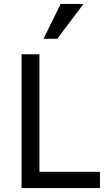

<svg xmlns="http://www.w3.org/2000/svg" viewBox="-20 -950 547 970"><path d="M88.9 0V-675.8H179.2V-82H484.9V0ZM269 -753.9H199.7L286.6 -930.2H401.9Z"/></svg>

Font: ClearSansRegular
Style: Regular
Weight: 400
Foundry: Intel Corporation
Version: Version 1.00